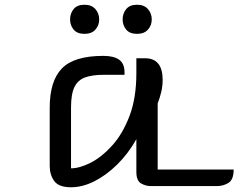

<svg xmlns="http://www.w3.org/2000/svg" viewBox="-20 -786 1007 811"><path d="M280 -331V-75Q316 -75 362.5 -98.5Q409 -122 453.5 -171Q498 -220 527 -296Q556 -372 556 -477V-540H592Q667 -540 667 -449Q667 -422 661 -397Q655 -372 646 -349V-70H967Q967 -27 945 -13.5Q923 0 897 0H617Q595 0 575.5 -11.5Q556 -23 556 -60V-198Q521 -136 474.5 -90.5Q428 -45 378 -20Q328 5 280 5Q228 5 209 -21.5Q190 -48 190 -85V-331Q190 -444 241.5 -497Q293 -550 417 -550Q460 -550 483 -534Q506 -518 506 -480V-470H417Q370 -470 339.5 -459Q309 -448 294.5 -418.5Q280 -389 280 -331ZM276 -704Q276 -729 291 -747.5Q306 -766 337 -766Q367 -766 383 -747.5Q399 -729 399 -704Q399 -679 383 -661Q367 -643 337 -643Q306 -643 291 -661Q276 -679 276 -704ZM498 -704Q498 -729 513 -747.5Q528 -766 559 -766Q589 -766 605 -747.5Q621 -729 621 -704Q621 -679 605 -661Q589 -643 559 -643Q528 -643 513 -661Q498 -679 498 -704Z"/></svg>

Font: Warnes
Style: Regular
Weight: 400
Designer: Eduardo Rodriguez Tunni
Foundry: Eduardo Rodriguez Tunni
Version: Version 1.002; ttfautohint (v1.8.4.7-5d5b);gftools[0.9.23]